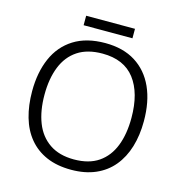

<svg xmlns="http://www.w3.org/2000/svg" viewBox="-122 -955 1016 1075"><g transform="rotate(15 386.0 -417.5)"><path d="M710 -358Q710 -276 689.5 -208.5Q669 -141 628.5 -92Q588 -43 527 -16.5Q466 10 386 10Q304 10 243 -16.5Q182 -43 141.5 -92Q101 -141 81.5 -209Q62 -277 62 -359Q62 -468 98 -550.5Q134 -633 207 -679Q280 -725 389 -725Q493 -725 564.5 -680Q636 -635 673 -553Q710 -471 710 -358ZM134 -358Q134 -265 161 -196Q188 -127 244.5 -88.5Q301 -50 386 -50Q473 -50 528.5 -88Q584 -126 611 -195Q638 -264 638 -358Q638 -502 576 -583Q514 -664 389 -664Q302 -664 245.5 -626.5Q189 -589 161.5 -520Q134 -451 134 -358ZM528 -845V-790H245V-845Z"/></g></svg>

Font: Noto Sans Oriya Light
Style: Regular
Weight: 300
Version: Version 2.003